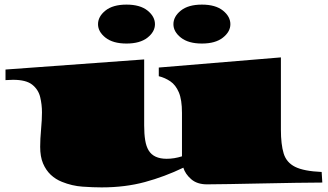

<svg xmlns="http://www.w3.org/2000/svg" viewBox="-20 -791 1424 833"><path d="M420.9 22Q383.8 22 338.1 18.8Q292.5 15.6 249 -2Q221.7 -12.7 200.2 -32.7Q179.2 -52.7 166.7 -82Q154.3 -111.3 154.3 -154.3Q154.3 -187.5 158.2 -229.7Q162.1 -272 162.1 -303.7Q162.1 -337.4 154.3 -369.9Q146.5 -402.3 119.9 -423.6Q93.3 -444.8 36.6 -444.8Q21.5 -444.8 3.9 -443.4V-489.3L605.5 -533.2V-246.6Q605.5 -210 609.9 -182.9Q614.3 -155.8 625 -138.2Q647 -102.1 703.1 -102.1Q735.8 -102.1 769.5 -112.8V-301.3Q769.5 -358.4 755.9 -390.4Q742.2 -422.4 719.2 -438Q696.3 -453.6 668.9 -460.4V-498L1198.7 -542V-228.5Q1198.7 -164.6 1210.7 -125.2Q1222.7 -85.9 1260.5 -67.1Q1298.3 -48.3 1375.5 -44.9L1378.4 1Q1327.1 1 1262.2 2.2Q1197.3 3.4 1116.2 4.9Q1035.2 6.3 976.1 7.6Q917 8.8 877.9 8.8Q835 8.8 809.3 -13.7Q783.7 -36.1 775.4 -63.5Q694.3 -24.4 608.6 -1.2Q522.9 22 420.9 22ZM856 -602.1Q797.4 -602.1 764.9 -627.7Q732.4 -653.3 732.4 -686Q732.4 -719.2 764.6 -745.1Q796.9 -771 856 -771Q915 -771 947.3 -745.1Q979.5 -719.2 979.5 -686Q979.5 -653.3 947 -627.7Q914.6 -602.1 856 -602.1ZM528.8 -602.1Q470.2 -602.1 437.7 -627.7Q405.3 -653.3 405.3 -686Q405.3 -719.2 437.5 -745.1Q469.7 -771 528.8 -771Q587.9 -771 620.1 -745.1Q652.3 -719.2 652.3 -686Q652.3 -653.3 619.9 -627.7Q587.4 -602.1 528.8 -602.1Z"/></svg>

Font: Asset
Style: Regular
Weight: 400
Version: Version 1.003; ttfautohint (v1.8.4.7-5d5b)